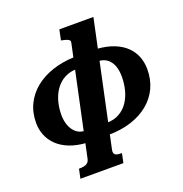

<svg xmlns="http://www.w3.org/2000/svg" viewBox="-167 -906 1219 1276"><g transform="rotate(-20 443.0 -267.5)"><path d="M633 -758 447 115Q444 132 449.5 141.5Q455 151 468 154Q481 157 499 157H502L488 223H184L198 157H200Q218 157 233.5 154Q249 151 259.5 142Q270 133 274 115L437 -650Q439 -659 433 -665Q427 -671 416 -675Q405 -679 390 -682L377 -685L392 -758ZM320 -66 306 13Q237 9 185.5 -11.5Q134 -32 100.5 -64.5Q67 -97 50.5 -138.5Q34 -180 34 -225Q34 -299 63 -358Q92 -417 144 -459Q196 -501 267 -524.5Q338 -548 422 -551L408 -471Q368 -470 336 -456Q304 -442 280.5 -418Q257 -394 241.5 -363Q226 -332 218 -295Q210 -258 210 -218Q210 -178 222.5 -144Q235 -110 259.5 -89Q284 -68 320 -66ZM566 -471 580 -551Q650 -546 701.5 -525.5Q753 -505 786 -472.5Q819 -440 835 -398.5Q851 -357 851 -310Q851 -237 823.5 -178Q796 -119 744.5 -76.5Q693 -34 620.5 -10.5Q548 13 457 13L472 -66Q526 -66 564.5 -87.5Q603 -109 627.5 -145.5Q652 -182 663.5 -227.5Q675 -273 675 -321Q675 -363 663.5 -395.5Q652 -428 628 -448Q604 -468 566 -471Z"/></g></svg>

Font: Roboto Serif
Style: Bold Italic
Weight: 700
Italic angle: -10°
Designer: Greg Gazdowicz
Foundry: Commercial Type
Version: Version 1.008